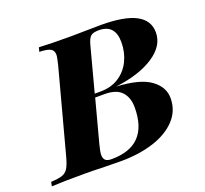

<svg xmlns="http://www.w3.org/2000/svg" viewBox="-150 -736 924 864"><g transform="rotate(-20 311.5 -304.0)"><path d="M384 -323Q496 -317 546 -280.5Q596 -244 596 -191Q596 -131 556 -88Q516 -45 446.5 -22.5Q377 0 288 0L215 -1Q155 -3 116 -3Q11 -3 -42 0L-38 -20Q-2 -22 16 -28Q34 -34 44.5 -51Q55 -68 65 -106L171 -502Q180 -538 180 -550Q180 -570 165 -578.5Q150 -587 112 -588L117 -608Q168 -605 272 -605Q317 -605 340 -606L413 -607Q526 -607 580.5 -578Q635 -549 635 -491Q635 -427 566.5 -382Q498 -337 384 -323ZM474 -503Q474 -588 396 -588Q369 -588 357.5 -578Q346 -568 338 -537L282 -326H310Q361 -326 398 -350Q435 -374 454.5 -414.5Q474 -455 474 -503ZM323 -309H278L224 -106Q215 -72 215 -57Q215 -40 223.5 -31.5Q232 -23 253 -23Q430 -23 430 -207Q430 -254 404.5 -281.5Q379 -309 323 -309Z"/></g></svg>

Font: Playfair Display SC
Style: Bold Italic
Weight: 700
Italic angle: -14°
Designer: Claus Eggers Sørensen
Foundry: Claus Eggers Sørensen
Version: Version 1.200; ttfautohint (v1.6)